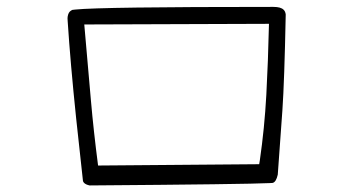

<svg xmlns="http://www.w3.org/2000/svg" viewBox="-20 -594 1040 565"><path d="M742.7 -110.8 268.6 -106.9Q255.4 -208.5 247.6 -297.9L228 -522L771.5 -523.9Q769 -412.6 763.7 -314.5Q758.3 -216.3 744.6 -122.1ZM784.7 -573.7Q781.7 -573.7 777.8 -573.7H777.3Q276.4 -573.7 201.7 -565.9L192.9 -564.9Q188.5 -563 185.3 -559.8Q182.1 -556.6 180.4 -550.8Q178.7 -544.9 178.7 -540Q178.7 -535.2 179.2 -531.2Q187 -410.2 204.1 -245.6L224.1 -62Q224.6 -58.6 227.1 -56.2Q231.9 -50.8 243.7 -48.3Q707 -51.8 773.4 -55.2L782.2 -55.7Q792.5 -58.1 797.4 -80.1Q805.2 -184.1 811 -269.5Q816.9 -355 820.8 -551.3Q819.8 -560.5 814.5 -565.4Q806.2 -573.7 784.7 -573.7Z"/></svg>

Font: NaikaiFont
Style: ExtraLight
Weight: 200
Version: Version 1.89